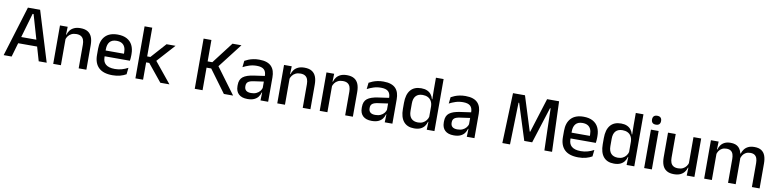

<svg xmlns="http://www.w3.org/2000/svg" viewBox="-9 -1534 9714 2406"><g transform="rotate(10 4848.0 -331.0)"><path d="M122.5 0H21L217 -639H372.5L568.5 0H467L301 -572H288.5ZM439.5 -178.5H149V-261.5H439.5Z M1073.5 0H975.5V-302Q975.5 -337.5 965.8 -363.5Q956 -389.5 933.8 -404Q911.5 -418.5 873 -418.5Q837.5 -418.5 811.5 -405.5Q785.5 -392.5 769.2 -370.5Q753 -348.5 746 -320.5L730 -388.5H751Q759.5 -419.5 779 -444.8Q798.5 -470 831 -485Q863.5 -500 911.5 -500Q969 -500 1004.5 -478.2Q1040 -456.5 1056.8 -415Q1073.5 -373.5 1073.5 -313ZM749.5 0H651.5V-489H749.5L745.5 -374.5L749.5 -368.5Z M1406 11.5Q1289 11.5 1230.8 -44.2Q1172.5 -100 1172.5 -205V-285Q1172.5 -388.5 1226.8 -445.2Q1281 -502 1385 -502Q1455.5 -502 1502.5 -476.2Q1549.5 -450.5 1573 -403.5Q1596.5 -356.5 1596.5 -292V-273.5Q1596.5 -256.5 1595 -239Q1593.5 -221.5 1591 -205.5H1501Q1502 -231.5 1502.2 -254.5Q1502.5 -277.5 1502.5 -296.5Q1502.5 -337 1489.5 -365Q1476.5 -393 1450.5 -407.8Q1424.5 -422.5 1385 -422.5Q1326.5 -422.5 1298 -389.2Q1269.5 -356 1269.5 -294.5V-248.5L1270 -237V-193.5Q1270 -166 1278.2 -143.5Q1286.5 -121 1304.8 -104.8Q1323 -88.5 1352 -79.8Q1381 -71 1422.5 -71Q1469.5 -71 1510.8 -83Q1552 -95 1588.5 -115L1579.5 -31.5Q1546.5 -12 1502.8 -0.2Q1459 11.5 1406 11.5ZM1571 -205.5H1224.5V-279H1571Z M2130.5 0H2014.5L1835 -220.5H1786.5V-296.5H1835.5L2007.5 -489H2122L1908 -251.5V-273ZM1795 0H1697.5V-662H1795Z M2940.5 0H2823L2611.5 -287H2545V-366.5H2611.5L2820 -639H2934L2687 -319.5L2686.5 -343.5ZM2552 0H2452.5V-639H2552Z M3386.5 0H3289L3293 -116L3289.5 -131V-285L3290 -309.5Q3290 -366 3261.2 -392.5Q3232.5 -419 3169 -419Q3117.5 -419 3073.5 -404.5Q3029.5 -390 2994 -371L3003 -453Q3023 -464.5 3050 -475.5Q3077 -486.5 3111 -493.5Q3145 -500.5 3185.5 -500.5Q3241 -500.5 3279.5 -487.2Q3318 -474 3341.5 -449Q3365 -424 3375.8 -389Q3386.5 -354 3386.5 -311ZM3123.5 11Q3051 11 3012.5 -24.8Q2974 -60.5 2974 -126.5V-141.5Q2974 -211.5 3017.2 -245.2Q3060.5 -279 3153.5 -292L3300.5 -313L3306 -242L3165 -222Q3114.5 -215 3093 -197.8Q3071.5 -180.5 3071.5 -147V-140Q3071.5 -106.5 3092.2 -88.5Q3113 -70.5 3155.5 -70.5Q3194.5 -70.5 3222.5 -83.5Q3250.5 -96.5 3268 -118.2Q3285.5 -140 3292 -166.5L3305.5 -101H3287.5Q3279.5 -71 3261 -45.5Q3242.5 -20 3209.2 -4.5Q3176 11 3123.5 11Z M3924.5 0H3826.5V-302Q3826.5 -337.5 3816.8 -363.5Q3807 -389.5 3784.8 -404Q3762.5 -418.5 3724 -418.5Q3688.5 -418.5 3662.5 -405.5Q3636.5 -392.5 3620.2 -370.5Q3604 -348.5 3597 -320.5L3581 -388.5H3602Q3610.5 -419.5 3630 -444.8Q3649.5 -470 3682 -485Q3714.5 -500 3762.5 -500Q3820 -500 3855.5 -478.2Q3891 -456.5 3907.8 -415Q3924.5 -373.5 3924.5 -313ZM3600.5 0H3502.5V-489H3600.5L3596.5 -374.5L3600.5 -368.5Z M4464.5 0H4366.5V-302Q4366.5 -337.5 4356.8 -363.5Q4347 -389.5 4324.8 -404Q4302.5 -418.5 4264 -418.5Q4228.5 -418.5 4202.5 -405.5Q4176.5 -392.5 4160.2 -370.5Q4144 -348.5 4137 -320.5L4121 -388.5H4142Q4150.5 -419.5 4170 -444.8Q4189.5 -470 4222 -485Q4254.5 -500 4302.5 -500Q4360 -500 4395.5 -478.2Q4431 -456.5 4447.8 -415Q4464.5 -373.5 4464.5 -313ZM4140.5 0H4042.5V-489H4140.5L4136.5 -374.5L4140.5 -368.5Z M4967.5 0H4870L4874 -116L4870.5 -131V-285L4871 -309.5Q4871 -366 4842.2 -392.5Q4813.5 -419 4750 -419Q4698.5 -419 4654.5 -404.5Q4610.5 -390 4575 -371L4584 -453Q4604 -464.5 4631 -475.5Q4658 -486.5 4692 -493.5Q4726 -500.5 4766.5 -500.5Q4822 -500.5 4860.5 -487.2Q4899 -474 4922.5 -449Q4946 -424 4956.8 -389Q4967.5 -354 4967.5 -311ZM4704.5 11Q4632 11 4593.5 -24.8Q4555 -60.5 4555 -126.5V-141.5Q4555 -211.5 4598.2 -245.2Q4641.5 -279 4734.5 -292L4881.5 -313L4887 -242L4746 -222Q4695.5 -215 4674 -197.8Q4652.5 -180.5 4652.5 -147V-140Q4652.5 -106.5 4673.2 -88.5Q4694 -70.5 4736.5 -70.5Q4775.5 -70.5 4803.5 -83.5Q4831.5 -96.5 4849 -118.2Q4866.5 -140 4873 -166.5L4886.5 -101H4868.5Q4860.5 -71 4842 -45.5Q4823.5 -20 4790.2 -4.5Q4757 11 4704.5 11Z M5244 11Q5156.5 11 5110.8 -44Q5065 -99 5065 -204.5V-282Q5065 -388.5 5111.2 -444.2Q5157.5 -500 5248 -500Q5291.5 -500 5322.8 -486.2Q5354 -472.5 5373.8 -447.5Q5393.5 -422.5 5402 -388.5H5434.5L5407 -298Q5405.5 -338 5389.5 -365.2Q5373.5 -392.5 5345.5 -406.5Q5317.5 -420.5 5280 -420.5Q5223.5 -420.5 5193.5 -388Q5163.5 -355.5 5163.5 -291.5V-198Q5163.5 -135.5 5193.2 -103Q5223 -70.5 5280 -70.5Q5314.5 -70.5 5340.8 -83.5Q5367 -96.5 5384.5 -119Q5402 -141.5 5408.5 -169.5L5431.5 -100.5H5403Q5395 -70 5376.2 -44.5Q5357.5 -19 5325.5 -4Q5293.5 11 5244 11ZM5502.5 0H5404.5L5408.5 -114.5L5407 -145.5V-348.5L5407.5 -367.5L5405 -506V-662H5502.5Z M6011.5 0H5914L5918 -116L5914.5 -131V-285L5915 -309.5Q5915 -366 5886.2 -392.5Q5857.5 -419 5794 -419Q5742.5 -419 5698.5 -404.5Q5654.5 -390 5619 -371L5628 -453Q5648 -464.5 5675 -475.5Q5702 -486.5 5736 -493.5Q5770 -500.5 5810.5 -500.5Q5866 -500.5 5904.5 -487.2Q5943 -474 5966.5 -449Q5990 -424 6000.8 -389Q6011.5 -354 6011.5 -311ZM5748.5 11Q5676 11 5637.5 -24.8Q5599 -60.5 5599 -126.5V-141.5Q5599 -211.5 5642.2 -245.2Q5685.5 -279 5778.5 -292L5925.5 -313L5931 -242L5790 -222Q5739.5 -215 5718 -197.8Q5696.5 -180.5 5696.5 -147V-140Q5696.5 -106.5 5717.2 -88.5Q5738 -70.5 5780.5 -70.5Q5819.5 -70.5 5847.5 -83.5Q5875.5 -96.5 5893 -118.2Q5910.5 -140 5917 -166.5L5930.5 -101H5912.5Q5904.5 -71 5886 -45.5Q5867.5 -20 5834.2 -4.5Q5801 11 5748.5 11Z M6464 0H6366.5L6389.5 -639H6542L6679.5 -201H6686L6823.5 -639H6976L6999 0H6901.5L6894 -255.5L6887 -533.5H6879L6733 -74H6632.5L6486.5 -533.5H6478.5L6471 -255Z M7334.5 11.5Q7217.5 11.5 7159.2 -44.2Q7101 -100 7101 -205V-285Q7101 -388.5 7155.2 -445.2Q7209.5 -502 7313.5 -502Q7384 -502 7431 -476.2Q7478 -450.5 7501.5 -403.5Q7525 -356.5 7525 -292V-273.5Q7525 -256.5 7523.5 -239Q7522 -221.5 7519.5 -205.5H7429.5Q7430.5 -231.5 7430.8 -254.5Q7431 -277.5 7431 -296.5Q7431 -337 7418 -365Q7405 -393 7379 -407.8Q7353 -422.5 7313.5 -422.5Q7255 -422.5 7226.5 -389.2Q7198 -356 7198 -294.5V-248.5L7198.5 -237V-193.5Q7198.5 -166 7206.8 -143.5Q7215 -121 7233.2 -104.8Q7251.5 -88.5 7280.5 -79.8Q7309.5 -71 7351 -71Q7398 -71 7439.2 -83Q7480.5 -95 7517 -115L7508 -31.5Q7475 -12 7431.2 -0.2Q7387.5 11.5 7334.5 11.5ZM7499.5 -205.5H7153V-279H7499.5Z M7787 11Q7699.5 11 7653.8 -44Q7608 -99 7608 -204.5V-282Q7608 -388.5 7654.2 -444.2Q7700.5 -500 7791 -500Q7834.5 -500 7865.8 -486.2Q7897 -472.5 7916.8 -447.5Q7936.5 -422.5 7945 -388.5H7977.5L7950 -298Q7948.5 -338 7932.5 -365.2Q7916.5 -392.5 7888.5 -406.5Q7860.5 -420.5 7823 -420.5Q7766.5 -420.5 7736.5 -388Q7706.5 -355.5 7706.5 -291.5V-198Q7706.5 -135.5 7736.2 -103Q7766 -70.5 7823 -70.5Q7857.5 -70.5 7883.8 -83.5Q7910 -96.5 7927.5 -119Q7945 -141.5 7951.5 -169.5L7974.5 -100.5H7946Q7938 -70 7919.2 -44.5Q7900.5 -19 7868.5 -4Q7836.5 11 7787 11ZM8045.5 0H7947.5L7951.5 -114.5L7950 -145.5V-348.5L7950.5 -367.5L7948 -506V-662H8045.5Z M8269 0H8171V-489H8269ZM8220 -561Q8191 -561 8176.8 -575.8Q8162.5 -590.5 8162.5 -616.5V-618.5Q8162.5 -644.5 8176.8 -659.2Q8191 -674 8220 -674Q8249 -674 8263.2 -659.2Q8277.5 -644.5 8277.5 -618.5V-616.5Q8277.5 -590 8263.2 -575.5Q8249 -561 8220 -561Z M8388.5 -489H8486.5V-187Q8486.5 -152 8496.2 -125.8Q8506 -99.5 8528.5 -85Q8551 -70.5 8589 -70.5Q8625 -70.5 8650.8 -83.5Q8676.5 -96.5 8693 -118.8Q8709.5 -141 8716 -168.5L8732 -100.5H8711Q8702.5 -70 8683 -44.5Q8663.5 -19 8631 -4Q8598.5 11 8550.5 11Q8493.5 11 8457.8 -10.8Q8422 -32.5 8405.2 -74.2Q8388.5 -116 8388.5 -176ZM8712.5 -489H8810.5V0H8712.5L8716.5 -114.5L8712.5 -120.5Z M9640 0H9542V-304.5Q9542 -339 9533.2 -364.8Q9524.5 -390.5 9504.2 -404.5Q9484 -418.5 9449.5 -418.5Q9416.5 -418.5 9392.5 -405.5Q9368.5 -392.5 9353.8 -370.5Q9339 -348.5 9332.5 -320.5L9319.5 -388.5H9331Q9340 -418 9358.5 -443.5Q9377 -469 9408.5 -484.5Q9440 -500 9488 -500Q9542 -500 9575.5 -478.8Q9609 -457.5 9624.5 -416.2Q9640 -375 9640 -315.5ZM9032.5 0H8934.5V-489H9032.5L9028.5 -374.5L9032.5 -368.5ZM9336 0H9238.5V-304.5Q9238.5 -339 9229.8 -364.8Q9221 -390.5 9200.8 -404.5Q9180.5 -418.5 9146 -418.5Q9113 -418.5 9089 -405.5Q9065 -392.5 9050.2 -370.5Q9035.5 -348.5 9029 -320.5L9013 -388.5H9034Q9042 -419.5 9060.2 -444.8Q9078.5 -470 9109 -485Q9139.5 -500 9184 -500Q9252 -500 9287 -465Q9322 -430 9331 -363Q9333.5 -353.5 9334.8 -341.5Q9336 -329.5 9336 -318Z"/></g></svg>

Font: Anek Kannada Medium
Style: Regular
Weight: 500
Designer: Vaishnavi Murthy, Maithili Shingre (Kannada) & Yesha Goshar (Latin)
Foundry: Ek Type
Version: Version 1.003